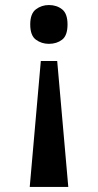

<svg xmlns="http://www.w3.org/2000/svg" viewBox="-20 -562 389 762"><path d="M207 -320 251 180H98L142 -320ZM174 -542Q205 -542 226.5 -525Q248 -508 248 -465Q248 -421 226.5 -404.5Q205 -388 174 -388Q145 -388 122.5 -404.5Q100 -421 100 -465Q100 -508 122.5 -525Q145 -542 174 -542Z"/></svg>

Font: Noto Serif Hebrew SemiBold
Style: Regular
Weight: 600
Version: Version 2.003